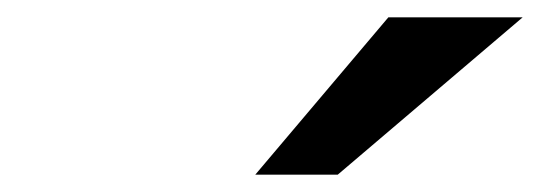

<svg xmlns="http://www.w3.org/2000/svg" viewBox="-20 -820 642 224"><path d="M433.1 -799.8H589.8L374 -616.2H277.8Z"/></svg>

Font: Hack
Style: Bold Italic
Weight: 700
Italic angle: -11°
Monospace: yes
Designer: Christopher Simpkins
Foundry: Christopher Simpkins
Version: Version 2.017; ttfautohint (v1.4.1) -l 4 -r 80 -G 350 -x 0 -